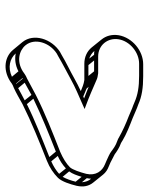

<svg xmlns="http://www.w3.org/2000/svg" viewBox="60 -573 548 708"><g transform="rotate(90 334.0 -219.0)"><path d="M125 -383C132 -424 173 -458 215 -458H259C301 -458 330 -453 357 -441C365 -437 373 -435 380 -432L408 -420C437 -409 463 -397 488 -383C492 -380 497 -379 501 -377C516 -372 527 -364 539 -355C545 -350 563 -342 572 -338L586 -332C611 -322 629 -298 621 -263C615 -240 606 -213 597 -203C583 -189 563 -177 540 -167C469 -139 397 -111 330 -77C310 -66 289 -55 270 -45C262 -42 258 -39 253 -36L243 -29C206 -6 167 -15 147 -39C119 -73 137 -128 177 -154L188 -160C215 -176 245 -191 274 -207C301 -222 332 -235 364 -249L382 -257L366 -263C336 -274 307 -287 277 -300C269 -304 260 -306 250 -307H188C147 -307 118 -342 125 -383ZM650 -224C646 -207 639 -188 632 -176L612 -200C621 -212 627 -229 632 -246ZM652 -247 637 -265C638 -270 639 -276 639 -281C647 -272 651 -261 652 -247ZM621 -163C609 -152 593 -142 575 -134L555 -158C573 -166 588 -176 601 -188ZM559 -127C494 -101 426 -75 364 -44L344 -68C406 -98 473 -125 539 -151ZM350 -36C335 -28 319 -20 305 -12L285 -36C300 -44 315 -53 330 -61ZM289 -5 288 -4 268 -28 270 -29ZM263 11C229 27 196 19 177 -3C197 1 220 -1 243 -13ZM307 -264 300 -272C314 -266 328 -261 343 -255C341 -254 338 -253 336 -252C327 -256 317 -260 307 -264ZM260 -271H220L203 -292H243ZM196 -274C185 -278 175 -284 168 -293C173 -292 177 -292 182 -292ZM316 -243C300 -236 284 -227 269 -219C241 -203 210 -189 182 -172L171 -166C123 -135 102 -69 135 -28L164 7C188 36 234 46 279 18L289 11C292 9 298 6 304 4C324 -5 344 -17 364 -28C430 -61 502 -90 573 -118C598 -128 619 -142 636 -159C650 -174 659 -203 665 -227C671 -253 666 -273 653 -289L624 -325C616 -335 605 -342 594 -346L580 -352C573 -355 558 -364 549 -368C538 -376 525 -385 508 -391C505 -392 502 -395 498 -397C473 -412 444 -423 416 -434L388 -446C381 -449 374 -452 365 -455C336 -468 304 -473 261 -473H217C167 -473 119 -433 110 -383C106 -358 112 -336 126 -319L155 -283C169 -266 190 -256 215 -256H275C290 -254 304 -248 316 -243Z"/></g></svg>

Font: Blanket
Style: Ugh
Weight: 900
Foundry: Cannot Into Space Fonts
Version: Version 0.9